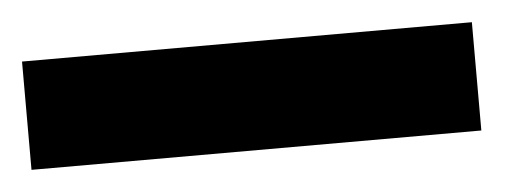

<svg xmlns="http://www.w3.org/2000/svg" viewBox="-25 -41 497 189"><g transform="rotate(-5 223.0 53.5)"><path d="M445 107H0.5V0H445Z"/></g></svg>

Font: Roberto Sans
Style: Bold
Weight: 700
Designer: Google (font) & Cristiano Sobral (main changes)
Version: Version 1.000;October 12, 2021;FontCreator 14.0.0.2814 64-bi